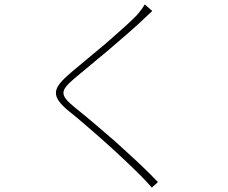

<svg xmlns="http://www.w3.org/2000/svg" viewBox="-20 -805 1040 874"><path d="M699 24C654 -24 599 -75 544 -125L536 -132C531 -137 526 -142 521 -146L513 -153C509 -157 505 -160 501 -164L493 -171C432 -224 373 -274 324 -313C249 -374 253 -391 320 -449C360 -482 418 -530 475 -578L483 -585C537 -631 589 -676 623 -708C633 -717 662 -745 673 -755L639 -785C632 -772 613 -747 602 -735C570 -702 519 -657 466 -611L458 -604C399 -554 338 -505 301 -473C221 -404 206 -370 296 -297C334 -267 380 -227 428 -185L436 -178C505 -117 574 -52 621 -5C640 14 657 33 671 49L699 24Z"/></svg>

Font: Glow Sans SC Normal ExtraLight
Style: Regular
Weight: 200
Designer: Ryoko NISHIZUKA (kana, bopomofo & ideographs); Paul D. Hunt (Latin, Greek & Cyrillic); Sandoll Communications, Soo-young
Version: Version 0.93